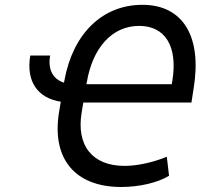

<svg xmlns="http://www.w3.org/2000/svg" viewBox="-20 -757 856 789"><path d="M186.1 -528.8H104.4C86.6 -423.7 133.5 -354 229.8 -339.1L222.7 -296.5C191.4 -105.1 287.6 11.4 478.3 11.4C553.6 11.4 629.3 -6.7 674.7 -34.8L665.5 -112.9C609.4 -89.5 543.3 -75.3 492.2 -75.3C359.7 -75.3 292.6 -158.4 315.7 -295.8L322.4 -335.6H766.7L775.6 -393.1C811.1 -608 731.2 -737.2 565.3 -737.2C400.9 -737.2 279.8 -619.3 244.7 -426.5L242.9 -417.3C197.4 -431.5 175.8 -471.6 186.1 -528.8ZM335.2 -410.9 336.3 -416.5C360.1 -561.8 441.4 -650.6 551.8 -650.6C659.1 -650.6 710.6 -566.4 688.6 -427.2L685.7 -410.9Z"/></svg>

Font: Margiela Sans Text
Style: Italic
Weight: 400
Italic angle: -9.39999°
Designer: Stefan Endress, Andreas Faust
Version: Version 1.100;FEAKit 1.0